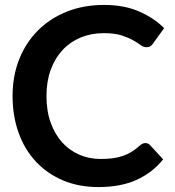

<svg xmlns="http://www.w3.org/2000/svg" viewBox="-20 -751 710 779"><path d="M570 -170.5Q581 -170.5 589 -162L642 -104.5Q598 -50 533.8 -21Q469.5 8 379.5 8Q299 8 234.8 -19.5Q170.5 -47 125 -96Q79.5 -145 55.2 -213Q31 -281 31 -361.5Q31 -443 58 -510.8Q85 -578.5 134 -627.5Q183 -676.5 251.2 -703.8Q319.5 -731 402 -731Q482.5 -731 542.8 -705.2Q603 -679.5 646 -637L601 -574.5Q597 -568.5 590.8 -564Q584.5 -559.5 573.5 -559.5Q562 -559.5 550 -568.5Q538 -577.5 519.5 -588Q501 -598.5 472.8 -607.5Q444.5 -616.5 401 -616.5Q350 -616.5 307.2 -598.8Q264.5 -581 233.8 -548Q203 -515 185.8 -467.8Q168.5 -420.5 168.5 -361.5Q168.5 -300.5 185.8 -253Q203 -205.5 232.5 -173Q262 -140.5 302 -123.2Q342 -106 388 -106Q415.5 -106 437.8 -109Q460 -112 478.8 -118.5Q497.5 -125 514.2 -135.2Q531 -145.5 547.5 -160.5Q552.5 -165 558 -167.8Q563.5 -170.5 570 -170.5Z"/></svg>

Font: LatoHex
Style: Bold
Weight: 700
Designer: Lukasz Dziedzic
Foundry: tyPoland Lukasz Dziedzic
Version: Version 1.104; Western+Polish opensource